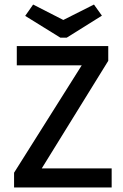

<svg xmlns="http://www.w3.org/2000/svg" viewBox="-20 -826 540 846"><path d="M42 0V-65L340 -538H54V-623H457V-558L164 -84H472V0ZM394 -806 429 -757 274 -660H246L91 -756L126 -806L259 -738Z"/></svg>

Font: Inconsolata SemiBold
Style: Regular
Weight: 600
Monospace: yes
Designer: Raph Levien, Cyreal, Brenton Simpson
Foundry: Raph Levien, Cyreal, Google
Version: Version 3.100; ttfautohint (v1.8.4.7-5d5b)